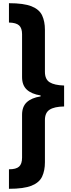

<svg xmlns="http://www.w3.org/2000/svg" viewBox="-20 -813 445 1201"><path d="M36 -793Q129 -793 177.5 -773.5Q226 -754 243.5 -716.5Q261 -679 261 -627V-364Q261 -317 290.5 -298.5Q320 -280 381 -278V-147Q320 -146 290.5 -127Q261 -108 261 -62V202Q261 254 243.5 291.5Q226 329 177.5 348.5Q129 368 36 368V246Q81 246 99.5 229Q118 212 118 173V-95Q118 -146 147.5 -173.5Q177 -201 234 -210V-216Q177 -225 147.5 -252.5Q118 -280 118 -331V-599Q118 -637 99.5 -654Q81 -671 36 -672Z"/></svg>

Font: Noto Sans Kannada ExtraBold
Style: Regular
Weight: 800
Designer: Jelle Bosma - Monotype Design Team
Foundry: Monotype Imaging Inc.
Version: Version 2.005; ttfautohint (v1.8.4.7-5d5b)